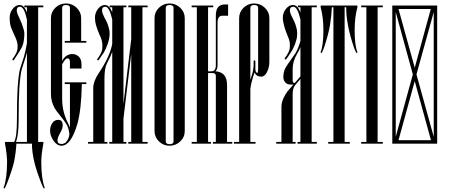

<svg xmlns="http://www.w3.org/2000/svg" viewBox="-20 -832 2602 1112"><path d="M96 -793Q77 -793 77 -773Q77 -759 86 -741Q105 -698 106 -696Q121 -655 121 -639Q121 -591 108 -561Q98 -540 61 -485Q59 -482 56 -482.5Q53 -483 52 -485.5Q51 -488 53 -491Q77 -523 81 -546Q82 -555 82 -566Q82 -587 69 -616Q68 -619 57.5 -641.5Q47 -664 44 -673Q36 -696 36 -730Q36 -758 53.5 -780.5Q71 -803 93 -803Q119 -803 134 -765Q134 -763 136 -759V-790H121V-800H231V-790H201V-10H231Q232 -6 231 0Q219 66 219 105Q219 202 239 255Q240 258 235 259Q233 260 232 258Q232 257 226.5 246Q221 235 219 229Q190 154 179 107Q165 49 165 0H75Q72 54 61 107Q50 154 21 229Q19 235 13.5 246Q8 257 8 258Q7 262 2 257Q1 256 1 255Q21 201 21 105Q21 66 9 0Q8 -6 9 -10H62Q78 -38 78 -139Q78 -256 82 -322Q88 -405 96 -433Q100 -448 107.5 -469Q115 -490 119 -504Q131 -550 136 -582V-718Q120 -793 96 -793ZM106 -431Q98 -403 92 -322Q88 -256 88 -139Q88 -53 73 -10H136V-529Q131 -507 120 -474.5Q109 -442 106 -431Z M347 -491Q367 -519 400 -519Q420 -519 436 -504.5Q452 -490 452 -458V-435H385V-474Q385 -494 371 -494Q361 -494 350 -476L340 -460V-260Q340 -182 376 -115Q382 -102 385 -93V-345H355V-355H480V-345H454Q451 -196 428 -114Q391 12 336 12Q310 12 290 -17Q270 -46 270 -76Q270 -99 282.5 -118.5Q295 -138 318 -138Q343 -138 343 -106Q343 -86 328 -61Q313 -35 313 -18Q313 -10 318 -3Q328 2 336 2Q349 2 362 -8Q379 -27 382 -55Q378 -89 367 -109Q355 -130 329.5 -161Q304 -192 297 -205Q275 -244 275 -287V-727Q275 -762 300.5 -787Q326 -812 362 -812Q398 -812 424 -787Q450 -762 450 -727V-595H480V-585H355V-595H385V-787Q385 -803 362 -803Q340 -803 340 -787V-480Z M590 -793Q571 -793 571 -773Q571 -759 580 -741Q583 -733 590.5 -720Q598 -707 602 -696Q615 -660 615 -639Q615 -608 603 -575.5Q591 -543 581.5 -528Q572 -513 552 -485Q550 -482 547 -482.5Q544 -483 543 -485.5Q542 -488 544 -491Q568 -523 572 -546Q573 -555 573 -566Q573 -594 563 -616Q561 -620 556 -632Q551 -644 548.5 -650Q546 -656 542 -668Q538 -680 535.5 -688.5Q533 -697 531.5 -708Q530 -719 530 -730Q530 -758 547.5 -780.5Q565 -803 587 -803Q613 -803 628 -765Q628 -763 630 -759V-790H615V-800H712V-790H695V-230L740 -605V-790H723V-800H835V-790H805V-10H835V0H723V-10H740V-520L695 -145V-10H712V0H613V-10H630V-532Q625 -515 600 -466Q585 -438 585 -378V-10H602V0H490V-10H520V-322Q520 -360 551 -407Q617 -505 630 -578V-719Q613 -793 590 -793Z M1050 -727V-73Q1050 -38 1024 -13Q998 12 962 12Q926 12 900.5 -13Q875 -38 875 -73V-727Q875 -762 900.5 -787Q926 -812 962 -812Q998 -812 1024 -787Q1050 -762 1050 -727ZM940 -787V-13Q940 3 962 3Q985 3 985 -13V-787Q985 -803 962 -803Q940 -803 940 -787Z M1325 0H1213V-10H1230V-393Q1230 -409 1211 -409H1185V-10H1202V0H1090V-10H1120V-790H1090V-800H1215V-790H1185V-419H1206Q1230 -420 1230 -454V-741Q1230 -806 1281 -806H1301V-741H1268Q1240 -741 1240 -701V-454Q1240 -431 1228 -419Q1295 -415 1295 -339V-10H1325Z M1460 0H1335V-10H1365V-727Q1365 -762 1390.5 -787Q1416 -812 1452 -812Q1488 -812 1514 -787Q1540 -762 1540 -727V-472Q1540 -442 1526.5 -415Q1513 -388 1493 -388Q1465 -388 1454 -412Q1434 -354 1430 -317V-10H1460ZM1459 -432Q1459 -413 1470 -409Q1475 -413 1475 -435V-787Q1475 -803 1452 -803Q1430 -803 1430 -787V-370Q1433 -382 1439 -398Q1447 -420 1449 -455V-476Q1449 -484 1455 -482Q1459 -481 1459 -476Z M1679 -793Q1659 -793 1659 -773Q1659 -759 1668 -741Q1670 -737 1676.5 -723.5Q1683 -710 1686 -703.5Q1689 -697 1693 -685Q1697 -673 1699 -662Q1701 -651 1701 -639Q1701 -629 1700 -619Q1699 -609 1695.5 -598.5Q1692 -588 1690 -580.5Q1688 -573 1682.5 -562Q1677 -551 1675 -546Q1673 -541 1665.5 -530Q1658 -519 1656.5 -516.5Q1655 -514 1647 -502L1638 -490Q1636 -487 1633 -487.5Q1630 -488 1629 -490.5Q1628 -493 1630 -496Q1654 -528 1658 -551Q1659 -560 1659 -571Q1659 -594 1649 -616Q1618 -690 1618 -730Q1618 -758 1636 -780.5Q1654 -803 1676 -803Q1703 -803 1718 -765Q1718 -763 1720 -759V-790H1705V-800H1815V-790H1785V-10H1815V0H1703V-10H1720V-375Q1693 -342 1689 -338Q1675 -322 1675 -283V-268V-10H1692V0H1580V-10H1610V-212Q1610 -237 1621.5 -262.5Q1633 -288 1645.5 -303.5Q1658 -319 1679 -342H1666Q1644 -342 1633 -354Q1622 -366 1621 -383V-389Q1621 -426 1646 -459Q1685 -514 1692 -525Q1709 -555 1720 -595V-719Q1703 -793 1679 -793ZM1700 -519Q1675 -476 1675 -433V-368Q1675 -352 1684 -352H1688Q1696 -361 1720 -390V-559Q1714 -541 1700 -519Z M2050 -530Q2051 -528 2047.5 -526Q2044 -524 2043 -527Q2035 -542 2030 -557Q1985 -688 1985 -790H1976V-10H2006V0H1881V-10H1911V-790H1902Q1900 -741 1891 -685Q1880 -625 1857 -557Q1852 -542 1844 -527Q1843 -524 1839.5 -526Q1836 -528 1837 -530Q1853 -569 1853 -658Q1853 -732 1837 -790Q1836 -794 1838 -800H2049Q2051 -794 2050 -790Q2034 -732 2034 -658Q2034 -569 2050 -530Z M2197 0H2072V-10H2102V-790H2072V-800H2197V-790H2167V-10H2197Z M2512 0H2252V-800H2512ZM2392 -401 2492 -40V-762ZM2371 -401 2272 -762V-40ZM2382 -362 2288 -20H2476ZM2288 -780 2382 -440 2475 -780Z"/></svg>

Font: Cathisma Unicode
Style: Normal
Weight: 400
Version: Version 1.0